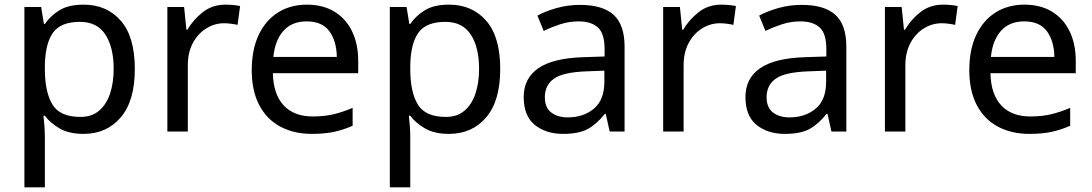

<svg xmlns="http://www.w3.org/2000/svg" viewBox="-20 -566 4699 826"><path d="M340 -546Q439 -546 499.5 -477Q560 -408 560 -269Q560 -132 499.5 -61Q439 10 339 10Q277 10 236.5 -13.5Q196 -37 173 -68H167Q169 -51 171 -25Q173 1 173 20V240H85V-536H157L169 -463H173Q197 -498 236 -522Q275 -546 340 -546ZM324 -472Q242 -472 208.5 -426Q175 -380 173 -286V-269Q173 -170 205.5 -116.5Q238 -63 326 -63Q375 -63 406.5 -90Q438 -117 453.5 -163.5Q469 -210 469 -270Q469 -362 433.5 -417Q398 -472 324 -472Z M950 -546Q965 -546 982.5 -544.5Q1000 -543 1013 -540L1002 -459Q989 -462 973.5 -464Q958 -466 944 -466Q903 -466 867 -443.5Q831 -421 809.5 -380.5Q788 -340 788 -286V0H700V-536H772L782 -438H786Q812 -482 853 -514Q894 -546 950 -546Z M1300 -546Q1369 -546 1418.5 -516Q1468 -486 1494.5 -431.5Q1521 -377 1521 -304V-251H1154Q1156 -160 1200.5 -112.5Q1245 -65 1325 -65Q1376 -65 1415.5 -74.5Q1455 -84 1497 -102V-25Q1456 -7 1416 1.5Q1376 10 1321 10Q1245 10 1186.5 -21Q1128 -52 1095.5 -113.5Q1063 -175 1063 -264Q1063 -352 1092.5 -415Q1122 -478 1175.5 -512Q1229 -546 1300 -546ZM1299 -474Q1236 -474 1199.5 -433.5Q1163 -393 1156 -321H1429Q1428 -389 1397 -431.5Q1366 -474 1299 -474Z M1912 -546Q2011 -546 2071.5 -477Q2132 -408 2132 -269Q2132 -132 2071.5 -61Q2011 10 1911 10Q1849 10 1808.5 -13.5Q1768 -37 1745 -68H1739Q1741 -51 1743 -25Q1745 1 1745 20V240H1657V-536H1729L1741 -463H1745Q1769 -498 1808 -522Q1847 -546 1912 -546ZM1896 -472Q1814 -472 1780.5 -426Q1747 -380 1745 -286V-269Q1745 -170 1777.5 -116.5Q1810 -63 1898 -63Q1947 -63 1978.5 -90Q2010 -117 2025.5 -163.5Q2041 -210 2041 -270Q2041 -362 2005.5 -417Q1970 -472 1896 -472Z M2475 -545Q2573 -545 2620 -502Q2667 -459 2667 -365V0H2603L2586 -76H2582Q2547 -32 2508.5 -11Q2470 10 2402 10Q2329 10 2281 -28.5Q2233 -67 2233 -149Q2233 -229 2296 -272.5Q2359 -316 2490 -320L2581 -323V-355Q2581 -422 2552 -448Q2523 -474 2470 -474Q2428 -474 2390 -461.5Q2352 -449 2319 -433L2292 -499Q2327 -518 2375 -531.5Q2423 -545 2475 -545ZM2501 -259Q2401 -255 2362.5 -227Q2324 -199 2324 -148Q2324 -103 2351.5 -82Q2379 -61 2422 -61Q2490 -61 2535 -98.5Q2580 -136 2580 -214V-262Z M3083 -546Q3098 -546 3115.5 -544.5Q3133 -543 3146 -540L3135 -459Q3122 -462 3106.5 -464Q3091 -466 3077 -466Q3036 -466 3000 -443.5Q2964 -421 2942.5 -380.5Q2921 -340 2921 -286V0H2833V-536H2905L2915 -438H2919Q2945 -482 2986 -514Q3027 -546 3083 -546Z M3429 -545Q3527 -545 3574 -502Q3621 -459 3621 -365V0H3557L3540 -76H3536Q3501 -32 3462.5 -11Q3424 10 3356 10Q3283 10 3235 -28.5Q3187 -67 3187 -149Q3187 -229 3250 -272.5Q3313 -316 3444 -320L3535 -323V-355Q3535 -422 3506 -448Q3477 -474 3424 -474Q3382 -474 3344 -461.5Q3306 -449 3273 -433L3246 -499Q3281 -518 3329 -531.5Q3377 -545 3429 -545ZM3455 -259Q3355 -255 3316.5 -227Q3278 -199 3278 -148Q3278 -103 3305.5 -82Q3333 -61 3376 -61Q3444 -61 3489 -98.5Q3534 -136 3534 -214V-262Z M4037 -546Q4052 -546 4069.5 -544.5Q4087 -543 4100 -540L4089 -459Q4076 -462 4060.5 -464Q4045 -466 4031 -466Q3990 -466 3954 -443.5Q3918 -421 3896.5 -380.5Q3875 -340 3875 -286V0H3787V-536H3859L3869 -438H3873Q3899 -482 3940 -514Q3981 -546 4037 -546Z M4387 -546Q4456 -546 4505.5 -516Q4555 -486 4581.5 -431.5Q4608 -377 4608 -304V-251H4241Q4243 -160 4287.5 -112.5Q4332 -65 4412 -65Q4463 -65 4502.5 -74.5Q4542 -84 4584 -102V-25Q4543 -7 4503 1.5Q4463 10 4408 10Q4332 10 4273.5 -21Q4215 -52 4182.5 -113.5Q4150 -175 4150 -264Q4150 -352 4179.5 -415Q4209 -478 4262.5 -512Q4316 -546 4387 -546ZM4386 -474Q4323 -474 4286.5 -433.5Q4250 -393 4243 -321H4516Q4515 -389 4484 -431.5Q4453 -474 4386 -474Z"/></svg>

Font: Noto Sans Thai Looped
Style: Regular
Weight: 400
Designer: Sasikarn Vongin, Ben Mitchell
Foundry: The Fontpad Ltd
Version: Version 1.001; ttfautohint (v1.8.4.7-5d5b)